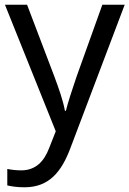

<svg xmlns="http://www.w3.org/2000/svg" viewBox="-20 -556 550 816"><path d="M1 -536 217 2 189 73C167 131 131 168 70 168C47 168 25 165 11 162V232C28 236 52 240 84 240C188 240 241 175 279 74L510 -536H415L306 -232C287 -177 268 -118 260 -85H256C248 -129 231 -177 211 -231L95 -536Z"/></svg>

Font: Noto Sans Hebrew Droid Medium
Style: Regular
Weight: 500
Designer: Monotype Design Team
Foundry: Monotype Imaging Inc.
Version: Version 1.100